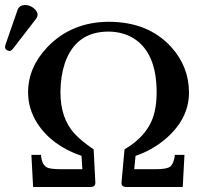

<svg xmlns="http://www.w3.org/2000/svg" viewBox="-46 -745 794 765"><path d="M53.2 -725.1Q78.1 -725.1 96.2 -704.6Q103.5 -695.3 104 -687Q103 -677.7 99.1 -671.9L4.9 -549.8Q-1.5 -542.5 -5.9 -542Q-20 -542 -25.4 -552.7Q-25.9 -554.7 -25.9 -556.2Q-25.4 -562 -24.9 -564.9L24.9 -708Q32.2 -724.1 53.2 -725.1ZM494.1 -124 488.8 -70.8H575.2Q622.6 -70.8 634.8 -83.5Q647 -96.7 650.9 -127.9H689L682.1 0H454.1Q437.5 -2 438 -16.1L450.2 -149.9Q547.4 -207 569.3 -296.4Q578.1 -332 578.1 -377Q578.1 -534.7 486.3 -592.3Q443.4 -618.7 386.2 -619.1Q254.9 -619.1 211.9 -491.7Q195.3 -440.9 194.8 -377.9Q194.8 -273.4 251.5 -211.9Q279.3 -182.1 327.1 -149.9L334 -16.1Q333.5 -1.5 317.9 0H85.9L79.1 -127.9H117.2Q120.6 -84 146.5 -75.7Q161.1 -71.3 192.9 -70.8H282.2L278.8 -124Q160.2 -164.6 102.5 -253.9Q65.9 -311.5 65.9 -377Q65.9 -476.6 143.1 -557.6Q238.8 -657.2 386.2 -658.2Q544.9 -658.2 636.2 -557.6Q706.5 -480 707 -377Q707 -267.6 606.9 -186Q556.2 -145 494.1 -124Z"/></svg>

Font: Linux Libertine O
Style: Semibold
Weight: 700
Designer: Philipp H. Poll
Foundry: Philipp H. Poll
Version: Version 5.0.0